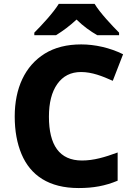

<svg xmlns="http://www.w3.org/2000/svg" viewBox="-20 -951 683 981"><path d="M280.3 -931.2C252.4 -885.7 191.9 -820.8 155.3 -784.2V-771H266.1C302.7 -793.9 335.4 -817.9 371.1 -851.1C404.3 -817.9 442.4 -791 477.1 -771H588.4V-784.2C554.2 -818.4 490.2 -886.2 463.4 -931.2ZM394 -583C450.2 -583 502.9 -562 556.2 -538.1L608.9 -673.8C541 -707.5 463.9 -724.1 395 -724.1C321.8 -724.1 259.8 -708.5 209 -677.2C107.4 -614.3 55.2 -500 55.2 -356C55.2 -282.7 66.9 -218.8 89.8 -164.1C135.7 -54.7 230 9.8 381.8 9.8C456.5 9.8 517.1 -1 581.1 -27.8V-171.9C516.1 -147.9 459 -130.9 398.9 -130.9C283.2 -130.9 230 -210 230 -355C230 -425.8 244.1 -481.4 272.9 -522C301.8 -562.5 341.8 -583 394 -583Z"/></svg>

Font: Noto Reveo Sans
Style: Regular
Weight: 800
Designer: Monotype Design Team
Foundry: Monotype Imaging Inc.
Version: Version 2.007